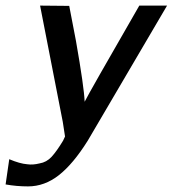

<svg xmlns="http://www.w3.org/2000/svg" viewBox="-25 -492 616 685"><path d="M118 -472Q136 -472 170.5 -471.5Q205 -471 222 -471L246 -346Q275 -181 277 -129Q291 -158 472 -472H571L288 10Q236 93 185 133Q134 173 75 173Q34 173 -5 166L8 76Q46 92 72 94Q92 97 116 91Q141 87 159 67.5Q177 48 200 10Q206 -3 207 -5Q206 -10 199 -57Z"/></svg>

Font: Coval
Style: Medium Italic
Weight: 500
Foundry: Context Ltd
Version: Version 001.000